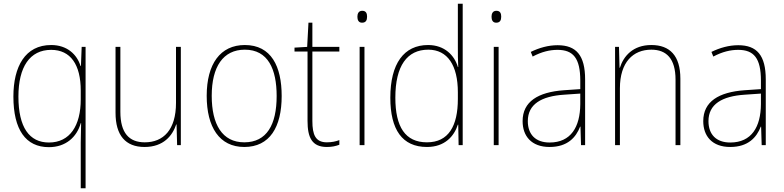

<svg xmlns="http://www.w3.org/2000/svg" viewBox="-20 -780 4214 1032"><path d="M414 -13V232H440V-528H419L415 -425H413C394 -487 341 -538 255 -538C115 -538 52 -422 52 -261C52 -83 118 11 243 11C333 11 393 -43 414 -118H416C415 -86 414 -39 414 -13ZM243 -14C138 -14 79 -95 79 -261C79 -420 140 -512 255 -512C359 -512 414 -433 414 -293V-246C414 -105 356 -14 243 -14Z M952 -528H926V-227C926 -82 858 -15 758 -15C674 -15 627 -65 627 -179V-528H601V-174C601 -53 654 10 757 10C859 10 907 -51 927 -111H929L932 0H952Z M1494 -264C1494 -423 1438 -538 1296 -538C1164 -538 1091 -436 1091 -265C1091 -97 1159 10 1293 10C1430 10 1494 -97 1494 -264ZM1118 -265C1118 -421 1179 -513 1296 -513C1421 -513 1467 -408 1467 -264C1467 -110 1414 -15 1293 -15C1174 -15 1118 -112 1118 -265Z M1737 -15C1676 -15 1659 -55 1659 -130V-503H1804V-528H1659V-658H1638L1631 -528L1563 -524V-503H1633V-130C1633 -42 1656 10 1737 10C1766 10 1785 5 1804 -2V-27C1786 -20 1764 -15 1737 -15Z M1927 -722C1907 -722 1901 -706 1901 -690C1901 -673 1907 -658 1926 -658C1947 -658 1953 -672 1953 -690C1953 -706 1949 -722 1927 -722ZM1939 -528H1913V0H1939Z M2275 10C2371 10 2421 -48 2441 -110H2443L2445 0H2467V-760H2441V-526C2441 -491 2441 -457 2443 -420H2441C2423 -482 2370 -538 2281 -538C2151 -538 2078 -438 2078 -255C2078 -83 2142 10 2275 10ZM2275 -15C2158 -15 2105 -98 2105 -255C2105 -426 2168 -513 2282 -513C2386 -513 2441 -428 2441 -284V-248C2441 -103 2391 -15 2275 -15Z M2648 -722C2628 -722 2622 -706 2622 -690C2622 -673 2628 -658 2647 -658C2668 -658 2674 -672 2674 -690C2674 -706 2670 -722 2648 -722ZM2660 -528H2634V0H2660Z M2977 -537C2927 -537 2878 -523 2833 -501L2843 -476C2892 -502 2935 -512 2977 -512C3061 -512 3099 -467 3099 -347V-301L3011 -295C2872 -285 2789 -234 2789 -129C2789 -49 2836 10 2934 10C3031 10 3076 -42 3098 -99H3100L3103 0H3125V-353C3125 -483 3077 -537 2977 -537ZM3012 -271 3099 -277V-220C3098 -98 3049 -14 2934 -14C2859 -14 2817 -57 2817 -129C2817 -220 2890 -263 3012 -271Z M3481 -538C3381 -538 3331 -477 3312 -416H3310L3307 -528H3286V0H3312V-305C3312 -446 3383 -513 3481 -513C3562 -513 3611 -465 3611 -352V0H3637V-357C3637 -481 3580 -538 3481 -538Z M3948 -537C3898 -537 3849 -523 3804 -501L3814 -476C3863 -502 3906 -512 3948 -512C4032 -512 4070 -467 4070 -347V-301L3982 -295C3843 -285 3760 -234 3760 -129C3760 -49 3807 10 3905 10C4002 10 4047 -42 4069 -99H4071L4074 0H4096V-353C4096 -483 4048 -537 3948 -537ZM3983 -271 4070 -277V-220C4069 -98 4020 -14 3905 -14C3830 -14 3788 -57 3788 -129C3788 -220 3861 -263 3983 -271Z"/></svg>

Font: Noto Sans Georgian SemiCondensed Thin
Style: Regular
Weight: 100
Width: 4
Designer: Monotype Design Team, Akaki Razmadze
Foundry: Google LLC
Version: Version 2.005